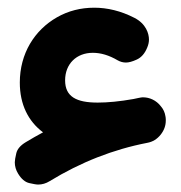

<svg xmlns="http://www.w3.org/2000/svg" viewBox="-20 -422 471 501"><path d="M27.3 31.2C35.6 44.9 45.4 53.2 56.2 55.7C66.9 58.1 74.7 59.6 79.6 59.6C89.8 59.6 100.1 56.6 109.4 50.8C190.9 1 275.9 -32.2 364.3 -49.3C378.4 -51.8 390.1 -59.1 399.4 -70.8C408.2 -82 412.6 -94.2 412.6 -107.4V-110.4C412.6 -113.8 412.1 -116.7 411.6 -119.1C410.2 -128.4 406.2 -137.2 399.9 -144.5C387.7 -160.6 369.6 -168 354 -168C351.6 -168 349.6 -168 347.2 -167.5C345.7 -167 343.8 -167 341.8 -166.5L328.1 -163.6C292 -157.2 260.7 -154.3 234.9 -154.3C179.7 -154.3 149.9 -169.4 149.9 -212.4C149.9 -254.9 179.2 -284.2 222.2 -284.2C243.2 -284.2 264.6 -277.8 287.1 -264.6C293.9 -260.7 301.3 -258.8 308.6 -258.8C315.9 -258.8 325.2 -261.2 336.9 -266.6C348.6 -272 357.9 -282.2 364.3 -298.3C367.2 -305.2 368.7 -312 368.7 -318.8C368.7 -334 361.3 -359.9 330.6 -375.5C295.4 -393.6 259.8 -401.9 226.1 -401.9C190.4 -401.9 158.2 -393.6 128.9 -377C69.8 -343.3 31.7 -282.2 31.7 -206.5C31.7 -149.4 53.7 -105.5 92.3 -76.7C77.1 -68.4 62 -60.1 46.9 -50.8C33.2 -42.5 24.9 -32.7 22.5 -22C20 -11.2 18.6 -3.4 18.6 1.5C18.6 11.7 21.5 22 27.3 31.2Z"/></svg>

Font: Mikhak Black
Style: Regular
Weight: 900
Designer: Amin Abedi
Version: Version 3.2